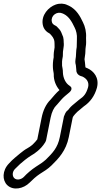

<svg xmlns="http://www.w3.org/2000/svg" viewBox="-32 -786 564 1070"><path d="M324.7 -137.9C323 -133.6 323.8 -134.3 323 -130L301.4 -22C289.4 37.9 260.7 66.9 223.5 103.6C206 119 191.3 128.7 168.7 142.8C143.5 159.3 118.3 180.9 100 200.8C84.7 215.5 60.8 219.3 47.7 206.9C35.6 195.4 35.6 171.4 51.5 155.6C60 147.1 68.2 139.1 79.9 128L107.4 105C118.9 96 128.6 89.1 138.4 82.8C153.4 74.6 165.7 65.6 177.6 55.7C190.7 44.8 207 28.6 219.8 7.3C222 3.6 224.5 -2.4 225 -5L250 -130C256.5 -162.8 268.9 -186.7 282.7 -199.6C283.6 -200.4 284.6 -201.5 285.2 -202.1C301 -220.4 315.4 -238.4 329.7 -250.3L352.4 -269.3C354.6 -271.1 381.6 -292.3 354.7 -308.9C334.5 -321.4 319.9 -350.3 318.6 -381C318.9 -398.3 314.9 -411.4 313.9 -419.7C313.1 -437.1 313.4 -447.9 317.2 -467L317.8 -470C318.3 -472.2 318.4 -474.9 318.3 -476.6C317.6 -486 319.1 -506.6 322.2 -522C325.1 -536.5 322.9 -549.9 322.9 -551.6C322.9 -552.5 322.9 -553.5 322.9 -554.1L322.3 -566.1C321.8 -575.2 318.9 -585.3 314.8 -592.5C311.5 -600.8 308.1 -611.3 300.6 -620.7C295.2 -627.4 289.1 -632.6 285.8 -636.7C284.1 -638.8 281.5 -640.8 279.3 -641.8C263.7 -649.5 258.7 -654.6 256.5 -666.8C250.7 -700.2 286.4 -724.1 314.8 -711.8L323.6 -708C351.7 -694 368.3 -665.8 383.8 -632.7C392.5 -616.3 398.6 -591.4 396.6 -568.2C395.3 -554.1 396.9 -534.4 395.6 -524.1C391.2 -500.6 392.6 -483.3 390.9 -470.2C389.7 -464.2 389 -458 388.7 -454.5C386.3 -436.2 389.3 -429 390.8 -422.4C391.7 -414.2 392.4 -406.4 393 -399.7C391.1 -364.7 424.8 -360.6 426.2 -359.9C451.9 -348.4 465.4 -327.3 459.1 -300.6C448.8 -264.3 435.4 -248.1 411 -231.8C410.1 -231.2 408.8 -230.2 408.2 -229.7L371 -198.7C357.4 -187.3 351.7 -177.3 347.5 -172.9C343.4 -168.5 336 -169 324.7 -137.9ZM441 -471C445.5 -493.4 442.8 -509.9 445.8 -525C449.4 -543.2 447.6 -560.7 447.5 -574.9C450 -606.4 442.3 -638.5 430.5 -661.3C415.1 -694.2 394.5 -733.4 352.3 -754L343.3 -757.9C325.3 -767 301.6 -768.6 278 -760.4C238.9 -746.8 196.9 -702.2 206.2 -649.2C210.8 -623 227 -608.1 246.2 -598C258.1 -584.7 268.8 -574.6 271.3 -553.8L271.9 -543.1C271.9 -533.9 272.5 -523.4 272.2 -522C268.4 -503.1 266.6 -483.7 267.2 -466.9C262.7 -443.9 262 -426 263 -406.9C263.8 -391.6 267.8 -379.1 267.6 -371.9C266.5 -338.3 280.2 -306.2 299.5 -284.1C280.6 -267.9 264.1 -247.3 250.1 -231.1C223.6 -205.2 207.7 -169 200 -130L175.9 -9.4C169.6 0 161.2 8 148 21.4C139.1 28.7 130.3 35 120 40.6C106.1 48 93.8 58 79.8 69L50.7 93.3C38 103.9 30 112.1 18.1 124.9C-20.5 164.6 -20.2 218.7 8.8 246.1C42.4 277.8 99.2 265.8 133.3 231.6C149.4 215.5 169 197.1 190.2 183.2C212.2 169.4 234.9 155.8 255.2 135.8C294.2 97.6 336.2 54 351.4 -22L373 -130C375 -140.4 398.2 -162.1 399.3 -163.3L435.1 -193.2C470.3 -217.2 495.4 -250.6 508.3 -297.4C522.3 -353.1 490.6 -390 454.7 -406C451.8 -407.4 444.2 -409.6 444.1 -410.9C443.2 -420.4 442.4 -429.5 441.4 -438.3C440.7 -444.4 438.8 -454.7 439 -456C440 -461 439.9 -465.2 441 -471Z"/></svg>

Font: Smoothie
Style: OutlineIt
Weight: 400
Foundry: Cannot Into Space Fonts
Version: Version 0.8